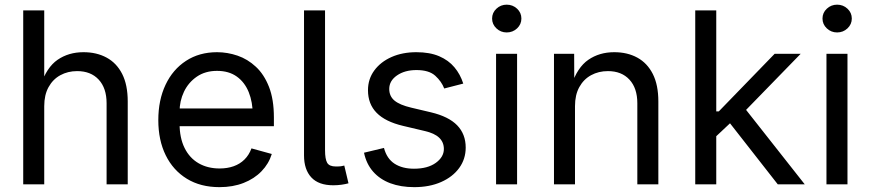

<svg xmlns="http://www.w3.org/2000/svg" viewBox="-20 -771 3642 803"><path d="M165 -327.1V0H77.1V-727.5H165V-413.6H149.9Q174.8 -489.3 220.9 -521Q267.1 -552.7 329.1 -552.7Q384.3 -552.7 426 -530Q467.8 -507.3 491 -461.7Q514.2 -416 514.2 -346.7V0H425.8V-339.4Q425.8 -402.3 392.8 -438Q359.9 -473.6 302.7 -473.6Q263.7 -473.6 232.4 -456.5Q201.2 -439.5 183.1 -406.7Q165 -374 165 -327.1Z M897.9 11.7Q818.8 11.7 761.5 -23.4Q704.1 -58.6 673.1 -121.6Q642.1 -184.6 642.1 -268.6Q642.1 -352.5 672.4 -416.5Q702.6 -480.5 758.1 -516.6Q813.5 -552.7 887.7 -552.7Q931.2 -552.7 973.4 -538.3Q1015.6 -523.9 1050 -491.9Q1084.5 -460 1105 -407.7Q1125.5 -355.5 1125.5 -279.8V-243.2H701.7V-317.4H1078.1L1037.1 -290Q1037.1 -343.8 1020.3 -385.5Q1003.4 -427.2 970.2 -450.9Q937 -474.6 887.7 -474.6Q838.4 -474.6 803.2 -450.4Q768.1 -426.3 749.5 -387.5Q731 -348.6 731 -304.2V-254.9Q731 -194.3 752 -152.1Q772.9 -109.9 810.8 -88.1Q848.6 -66.4 898.4 -66.4Q930.7 -66.4 957 -75.7Q983.4 -85 1002.4 -103.8Q1021.5 -122.6 1031.7 -150.4L1116.7 -127Q1104 -85.9 1073.7 -54.7Q1043.5 -23.4 998.8 -5.9Q954.1 11.7 897.9 11.7Z M1374 3.9Q1312.5 3.9 1282 -29.1Q1251.5 -62 1251.5 -121.1V-727.5H1339.4V-143.1Q1339.4 -105.5 1348.4 -90.1Q1357.4 -74.7 1384.8 -74.7Q1398.9 -74.7 1406.2 -75.7Q1413.6 -76.7 1419.9 -78.6L1437.5 -4.4Q1425.8 -1 1408.7 1.5Q1391.6 3.9 1374 3.9Z M1712.4 11.7Q1656.2 11.7 1612.5 -4.6Q1568.8 -21 1540.5 -53.2Q1512.2 -85.4 1502.4 -132.3L1585.9 -152.3Q1597.7 -107.4 1630.1 -86.4Q1662.6 -65.4 1711.4 -65.4Q1768.6 -65.4 1802.5 -89.8Q1836.4 -114.3 1836.4 -147.9Q1836.4 -176.3 1816.7 -195.1Q1796.9 -213.9 1756.3 -223.1L1665.5 -244.6Q1591.3 -262.2 1555.2 -299.1Q1519 -335.9 1519 -393.6Q1519 -440.4 1545.4 -476.3Q1571.8 -512.2 1617.4 -532.5Q1663.1 -552.7 1721.2 -552.7Q1777.3 -552.7 1816.7 -535.9Q1856 -519 1880.6 -489.5Q1905.3 -460 1917.5 -421.4L1837.9 -400.9Q1826.7 -430.2 1800.5 -454.1Q1774.4 -478 1721.7 -478Q1672.9 -478 1640.4 -455.6Q1607.9 -433.1 1607.9 -398.9Q1607.9 -368.7 1629.9 -350.3Q1651.9 -332 1699.7 -320.8L1782.2 -301.3Q1856.4 -283.7 1892.1 -246.8Q1927.7 -210 1927.7 -153.8Q1927.7 -106 1900.6 -68.6Q1873.5 -31.2 1825 -9.8Q1776.4 11.7 1712.4 11.7Z M2054.7 0V-545.9H2142.6V0ZM2099.1 -635.3Q2074.2 -635.3 2056.2 -652.3Q2038.1 -669.4 2038.1 -693.4Q2038.1 -717.8 2056.2 -734.6Q2074.2 -751.5 2099.1 -751.5Q2124.5 -751.5 2142.6 -734.6Q2160.6 -717.8 2160.6 -693.4Q2160.6 -669.4 2142.6 -652.3Q2124.5 -635.3 2099.1 -635.3Z M2384.8 -327.1V0H2296.9V-545.9H2381.3L2381.8 -413.6H2369.6Q2394.5 -489.3 2440.7 -521Q2486.8 -552.7 2548.8 -552.7Q2604 -552.7 2645.5 -530Q2687 -507.3 2710.2 -461.7Q2733.4 -416 2733.4 -346.7V0H2645.5V-339.4Q2645.5 -402.3 2612.5 -438Q2579.6 -473.6 2522.5 -473.6Q2483.4 -473.6 2452.1 -456.5Q2420.9 -439.5 2402.8 -406.7Q2384.8 -374 2384.8 -327.1Z M2970.2 -196.3V-305.2H2986.3L3219.7 -545.9H3328.6L3076.2 -286.6H3066.4ZM2887.7 0V-727.5H2975.6V0ZM3232.9 0 3023.9 -267.1 3086.4 -329.1 3345.7 0Z M3436.5 0V-545.9H3524.4V0ZM3481 -635.3Q3456.1 -635.3 3438 -652.3Q3419.9 -669.4 3419.9 -693.4Q3419.9 -717.8 3438 -734.6Q3456.1 -751.5 3481 -751.5Q3506.3 -751.5 3524.4 -734.6Q3542.5 -717.8 3542.5 -693.4Q3542.5 -669.4 3524.4 -652.3Q3506.3 -635.3 3481 -635.3Z"/></svg>

Font: Adwaita Sans
Style: Regular
Weight: 400
Designer: Rasmus Andersson
Foundry: rsms
Version: Version 4.001;git-9221beed3